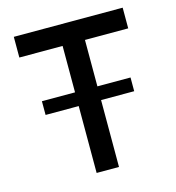

<svg xmlns="http://www.w3.org/2000/svg" viewBox="-105 -790 806 879"><g transform="rotate(-15 298.0 -350.0)"><path d="M556 -602H351V0H245V-602H40V-700H556ZM508 -317H88V-382H508Z"/></g></svg>

Font: Kulim Park SemiBold
Style: Regular
Weight: 600
Designer: Noponies / Dale Sattler
Foundry: Noponies
Version: Version 1.000; ttfautohint (v1.8.3)